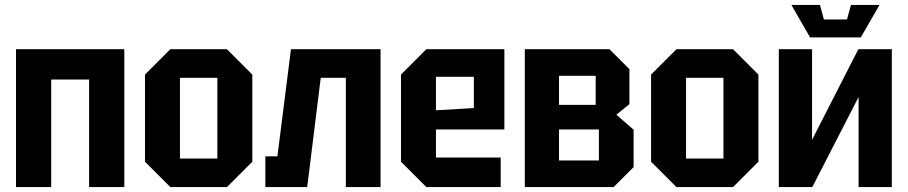

<svg xmlns="http://www.w3.org/2000/svg" viewBox="-20 -760 3687 780"><path d="M45 0V-560H485V0H342V-437H188V0Z M569 -103V-457L672 -560H902L1005 -457V-103L902 0H672ZM711 -116H863V-444H711Z M1526 -560V0H1385V-444H1283L1228 0H1058V-125H1107L1162 -560Z M1609 -103V-457L1712 -560H2029V-234H1751V-120H2014V0H1712ZM1751 -312 1905 -321V-448H1751Z M2112 -560V0H2473L2554 -81V-233L2484 -294L2537 -337V-479L2456 -560ZM2251 -334V-452H2400V-334ZM2251 -108V-234H2413V-108Z M2625 -103V-457L2728 -560H2958L3061 -457V-103L2958 0H2728ZM2767 -116H2919V-444H2767Z M3603 0H3468V-366L3280 0H3144V-560H3279V-192L3467 -560H3603ZM3437 -740H3553L3477 -608H3271L3195 -740H3311L3327 -681H3421Z"/></svg>

Font: Tektur SemiCondensed SemiBold
Style: Regular
Weight: 600
Width: 4
Designer: Adam Jagosz
Foundry: Adam Jagosz
Version: Version 1.005;gftools[0.9.30]